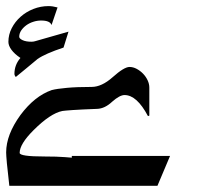

<svg xmlns="http://www.w3.org/2000/svg" viewBox="-20 -451 670 624"><path d="M202.6 -348.1 186.5 -296.4Q127.4 -276.9 102.1 -259.3Q85.4 -245.1 67.1 -230.2Q48.8 -215.3 31.2 -200.7Q26.9 -206.1 26.9 -210.9Q26.9 -240.2 46.4 -262.7Q27.3 -275.4 17.3 -289.1Q7.3 -302.7 7.3 -314.9Q7.3 -338.4 18.1 -359.4Q28.8 -380.4 46.9 -396.5Q64.9 -412.6 88.6 -421.9Q112.3 -431.2 137.7 -431.2Q150.9 -431.2 167 -426.8L147.5 -369.6Q142.6 -384.3 113.8 -384.3Q100.6 -384.3 87.9 -380.1Q75.2 -376 65.2 -368.7Q55.2 -361.3 48.8 -351.8Q42.5 -342.3 42.5 -331.5Q42.5 -325.7 53.2 -320.6Q64 -315.4 82 -315.4Q88.4 -315.4 93.3 -316.9ZM532.7 55.7 491.7 152.8H10.3Q4.9 106.9 2.4 79.8Q0 52.7 0 44.4Q0 -13.2 46.4 -77.1Q92.3 -138.7 147.9 -158.2Q165 -162.6 197.3 -165.5Q229.5 -168.5 277.8 -168.5Q310.5 -168.5 346.2 -200.2Q383.3 -233.4 400.9 -233.4Q412.6 -233.4 424.1 -227.3Q435.5 -221.2 444.8 -211.7Q454.1 -202.1 459.7 -190.2Q465.3 -178.2 465.3 -166.5V-75.2L460.9 -73.7Q424.8 -142.1 384.8 -142.1Q369.1 -142.1 344.7 -120.6Q320.8 -98.1 295.9 -97.2Q243.2 -95.2 215.6 -93.3Q188 -91.3 182.6 -90.3Q143.6 -82.5 88.9 -27.8Q43.9 17.1 43.9 45.9Q43.9 57.6 124.5 57.6Q166 57.6 190.2 59.6Q214.4 61.5 213.4 61.5V55.7Z"/></svg>

Font: XB Khoramshahr
Style: Regular
Weight: 400
Designer: Behnam
Foundry: Irmug
Version: Version 8.005 2009